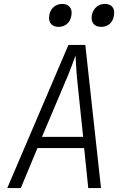

<svg xmlns="http://www.w3.org/2000/svg" viewBox="-20 -959 640 979"><path d="M17 0 329 -730H415L495 0H430L409 -204H171L86 0ZM194 -261H404L376 -528Q370 -586 368 -625Q366 -664 365 -676Q361 -664 346.5 -625Q332 -586 307 -528ZM496 -822Q470 -822 457 -837.5Q444 -853 448 -880Q453 -907 471 -923Q489 -939 515 -939Q541 -939 553.5 -923Q566 -907 561 -880Q557 -853 539.5 -837.5Q522 -822 496 -822ZM279 -822Q253 -822 240 -837.5Q227 -853 231 -880Q235 -907 253.5 -923Q272 -939 297 -939Q323 -939 336 -923Q349 -907 344 -880Q340 -853 322 -837.5Q304 -822 279 -822Z"/></svg>

Font: NKDuy Mono ExtraLight
Style: Italic
Weight: 200
Italic angle: -9°
Monospace: yes
Designer: NKDuy
Foundry: NKDuy
Version: Version 2.251; ttfautohint (v1.8.4.7-5d5b)